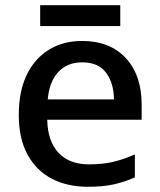

<svg xmlns="http://www.w3.org/2000/svg" viewBox="-20 -799 612 736"><path d="M295 -642Q401 -642 462 -576.5Q523 -511 523 -398V-340H161Q163 -257 204.5 -213Q246 -169 321 -169Q373 -169 413.5 -178.5Q454 -188 497 -207V-119Q456 -101 415 -92Q374 -83 317 -83Q238 -83 178.5 -114Q119 -145 85.5 -206.5Q52 -268 52 -358Q52 -449 82.5 -512Q113 -575 167.5 -608.5Q222 -642 295 -642ZM295 -560Q238 -560 203.5 -523Q169 -486 163 -418H417Q416 -481 386.5 -520.5Q357 -560 295 -560ZM441 -779V-699H134V-779Z"/></svg>

Font: Noto Sans Kannada UI Medium
Style: Regular
Weight: 500
Designer: Jelle Bosma - Monotype Design Team
Foundry: Monotype Imaging Inc.
Version: Version 2.005; ttfautohint (v1.8.4.7-5d5b)